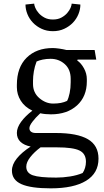

<svg xmlns="http://www.w3.org/2000/svg" viewBox="-20 -802 565 1045"><path d="M402.3 -477.5 400.4 -472.7Q421.4 -458.5 437 -430.2Q452.6 -401.9 452.6 -371.1V-358.9Q452.6 -276.9 399.2 -228.3Q345.7 -179.7 257.3 -179.7Q225.6 -179.7 199.2 -185.5Q172.9 -161.1 156.5 -139.4Q140.1 -117.7 140.1 -104.5Q140.1 -91.8 149.2 -85Q158.2 -78.1 174.8 -78.1H284.2Q400.4 -78.1 458.3 -44.4Q516.1 -10.7 516.1 61.5Q516.1 140.6 448.5 181.9Q380.9 223.1 256.3 223.1Q147.9 223.1 96.4 200.2Q44.9 177.2 44.9 126.5Q44.9 93.8 71.5 60.5Q98.1 27.3 147 -4.4Q111.8 -11.2 91.8 -29.8Q71.8 -48.3 71.8 -78.6Q71.8 -107.4 95 -139.2Q118.2 -170.9 156.2 -199.7Q114.3 -219.7 93 -253.9Q71.8 -288.1 71.8 -327.1V-339.8Q71.8 -435.5 125 -488Q178.2 -540.5 267.1 -540.5Q281.2 -540.5 303 -537.4Q324.7 -534.2 341.8 -529.8H495.1L503.9 -477.5ZM200.7 0Q166.5 25.4 144.8 53.2Q123 81.1 123 105Q123 139.6 158.9 152.1Q194.8 164.6 285.6 164.6Q323.2 164.6 361.6 158.4Q399.9 152.3 429.7 139.6Q438 127.9 442.9 111.6Q447.8 95.2 447.8 78.6Q447.8 34.2 412.4 17.1Q377 0 290 0ZM364.7 -373Q364.7 -424.3 332.5 -453.1Q300.3 -481.9 255.4 -481.9Q232.9 -481.9 212.9 -477.8Q192.9 -473.6 179.2 -467.3Q168.9 -440.9 164.3 -413.6Q159.7 -386.2 159.7 -363.3V-344.7Q159.7 -297.4 194.3 -267.8Q229 -238.3 269 -238.3Q292.5 -238.3 311.3 -241.9Q330.1 -245.6 345.2 -252.9Q353.5 -268.6 359.1 -295.7Q364.7 -322.8 364.7 -354.5ZM417.5 -777.3Q417.5 -751 407 -725.1Q396.5 -699.2 377 -678.7Q357.4 -658.2 329.8 -645.3Q302.2 -632.3 268.1 -632.3Q233.9 -632.3 206.3 -645.3Q178.7 -658.2 159.2 -678.7Q139.6 -699.2 129.2 -725.1Q118.7 -751 118.7 -777.3L166 -782.2Q166 -774.4 171.9 -760Q177.7 -745.6 190.2 -731.2Q202.6 -716.8 221.9 -706.3Q241.2 -695.8 268.1 -695.8Q294.9 -695.8 314.2 -706.3Q333.5 -716.8 345.9 -731.2Q358.4 -745.6 364.3 -760Q370.1 -774.4 370.1 -782.2Z"/></svg>

Font: Noticia Text
Style: Regular
Weight: 400
Designer: JM Sole
Foundry: JM Sole
Version: Version 1.003